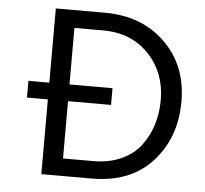

<svg xmlns="http://www.w3.org/2000/svg" viewBox="-50 -726 829 778"><g transform="rotate(5 365.0 -337.0)"><path d="M228 -71H350Q414 -71 463.5 -93Q513 -115 542.5 -153.5Q572 -192 587 -239.5Q602 -287 602 -342Q602 -452 531 -527Q460 -602 345 -602H228V-372H403V-304H228ZM146 -674H346Q496 -674 591 -581.5Q686 -489 686 -342Q686 -196 597.5 -98Q509 0 350 0H146V-304H61V-372H146Z"/></g></svg>

Font: Hind Regular
Style: Regular
Weight: 400
Designer: Manushi Parikh, Satya Rajpurohit
Foundry: Indian Type Foundry
Version: Version 1.201;PS 1.0;hotconv 1.0.78;makeotf.lib2.5.61930; tt